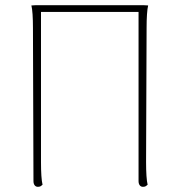

<svg xmlns="http://www.w3.org/2000/svg" viewBox="-20 -708 692 740"><path d="M126 12Q118 12 113.5 6Q109 0 109 -10L107 -600Q107 -630 105.5 -652.5Q104 -675 101 -687Q110 -688 119 -688Q128 -688 134 -688H518Q524 -688 533 -688Q542 -688 551 -687Q548 -675 546.5 -652.5Q545 -630 545 -600L543 -83Q543 -53 544.5 -30.5Q546 -8 549 4Q546 7 542 9.5Q538 12 531 12Q523 12 518.5 6Q514 0 514 -10V-662H138V-83Q138 -53 139.5 -30.5Q141 -8 144 4Q141 7 137 9.5Q133 12 126 12Z"/></svg>

Font: Arima Thin Thin
Style: Regular
Weight: 250
Version: Version 1.100